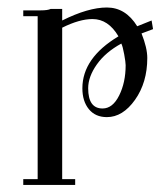

<svg xmlns="http://www.w3.org/2000/svg" viewBox="-20 -325 454 520"><path d="M394.5 -246.1 363.3 -234.4Q378.9 -195.3 378.9 -168Q378.9 -101.6 345.7 -54.7Q312.5 -7.8 269.5 -7.8Q238.3 -7.8 220.7 -29.3Q203.1 -50.8 203.1 -85.9Q203.1 -168 300.8 -226.6Q273.4 -273.4 230.5 -273.4Q195.3 -273.4 148.4 -250V160.2H183.6V175.8H43V160.2H82V-281.2H43V-296.9H89.8Q109.4 -296.9 117.2 -300.8H136.7H148.4V-269.5Q218.8 -304.7 269.5 -304.7Q320.3 -304.7 351.6 -253.9L390.6 -269.5ZM320.3 -148.4Q320.3 -156.2 316.4 -177.7Q312.5 -199.2 308.6 -207Q265.6 -183.6 242.2 -150.4Q218.8 -117.2 218.8 -85.9Q218.8 -58.6 228.5 -44.9Q238.3 -31.2 257.8 -31.2Q285.2 -31.2 302.7 -66.4Q320.3 -101.6 320.3 -148.4Z"/></svg>

Font: 和音 by 宁静之雨，公众号njzyshare
Style: Regular
Weight: 400
Designer: Steve Matteson
Foundry: Ascender Corporation
Version: Version 6.00;June 8, 2018;FontCreator 11.0.0.2388 32-bit